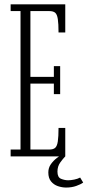

<svg xmlns="http://www.w3.org/2000/svg" viewBox="-20 -720 403 884"><path d="M29 0V-31.5H74.5V-669H29V-700H280.5V-570.5H249.5Q249.5 -611 246.2 -632.2Q243 -653.5 234.2 -661.2Q225.5 -669 206.5 -669H120V-366H228V-415.5H257V-286.5H228V-335H120V-31.5H206.5Q225.5 -31.5 234.2 -39.5Q243 -47.5 246.2 -69Q249.5 -90.5 249.5 -131H280.5V0ZM284.5 143.5Q265.5 143.5 246.5 137Q227.5 130.5 215 115.2Q202.5 100 202.5 74Q202.5 52.5 214.2 36Q226 19.5 241.5 7.5Q257 -4.5 268 -10L280.5 0Q270.5 10 257.5 28Q244.5 46 244.5 70Q244.5 96.5 261 103.2Q277.5 110 294 110Q305.5 110 321.8 106.8Q338 103.5 349 97.5L363 120.5Q351.5 129 330.8 136.2Q310 143.5 284.5 143.5Z"/></svg>

Font: Imbue Thin 10pt ExtraLight
Style: Regular
Weight: 250
Version: Version 1.102